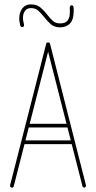

<svg xmlns="http://www.w3.org/2000/svg" viewBox="-20 -858 440 878"><path d="M191 -657Q191 -660 193.5 -662Q196 -664 200 -664Q203 -664 205.5 -661.5Q208 -659 208 -656V-653L43 -7Q43 -4 40.5 -2Q38 0 34 0Q31 0 28.5 -2.5Q26 -5 26 -8Q26 -11 27 -14ZM88 -199Q84 -199 81.5 -201Q79 -203 79 -207Q79 -211 81.5 -213.5Q84 -216 88 -216H311Q315 -216 317.5 -213.5Q320 -211 320 -207Q320 -203 317.5 -201Q315 -199 311 -199ZM107 -275Q103 -275 101 -277Q99 -279 99 -283Q99 -287 101 -289.5Q103 -292 107 -292H293Q297 -292 299.5 -289.5Q302 -287 302 -283Q302 -279 299.5 -277Q297 -275 293 -275ZM373 -11Q373 -10 373 -9.5Q373 -9 373 -9Q373 -6 371 -3Q369 0 366 0Q363 0 360 -2Q357 -4 357 -7L192 -653V-655Q192 -659 194.5 -661.5Q197 -664 200 -664Q204 -664 206.5 -662Q209 -660 209 -657ZM299 -824Q299 -828 301.5 -831Q304 -834 308 -834Q311 -834 313.5 -831.5Q316 -829 316 -826Q317 -821 317 -816.5Q317 -812 317 -808Q317 -768 300 -750.5Q283 -733 255 -733Q228 -733 211.5 -748Q195 -763 182 -780Q169 -796 156 -808.5Q143 -821 121 -821Q104 -821 94.5 -808.5Q85 -796 85 -776Q85 -769 86.5 -761Q88 -753 90 -745Q90 -745 90 -744Q90 -743 90 -743Q90 -738 87.5 -736Q85 -734 82 -734Q78 -734 76 -736Q74 -738 73 -740Q71 -749 69.5 -757Q68 -765 68 -773Q68 -801 82 -819.5Q96 -838 121 -838Q149 -838 166 -823Q183 -808 196 -791Q209 -774 221.5 -762.5Q234 -751 255 -751Q279 -751 288.5 -763.5Q298 -776 299 -793Q300 -810 299 -824Z"/></svg>

Font: Libertine-Super Thin
Style: Regular
Weight: 100
Designer: Bastien Sozeau
Foundry: NBR — Bastien Sozeau
Version: Version 2.003;gftools[0.9.33]